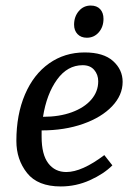

<svg xmlns="http://www.w3.org/2000/svg" viewBox="-20 -665 476 692"><path d="M39 -157Q39 -252 70 -324.5Q101 -397 157 -436.5Q213 -476 285 -476Q353 -476 387.5 -445Q422 -414 422 -370Q422 -322 384 -282Q346 -242 279.5 -218.5Q213 -195 130 -195V-172Q130 -108 154 -76.5Q178 -45 219 -45Q275 -45 356 -106L385 -69Q354 -38 304 -15.5Q254 7 199 7Q116 7 77.5 -41.5Q39 -90 39 -157ZM334 -372Q334 -396 319.5 -413Q305 -430 278 -430Q223 -430 185.5 -378Q148 -326 135 -244Q194 -244 239 -260.5Q284 -277 309 -306Q334 -335 334 -372ZM247 -576Q247 -605 264 -625Q281 -645 307 -645Q329 -645 341 -632Q353 -619 353 -597Q353 -568 336 -548.5Q319 -529 293 -529Q272 -529 259.5 -542Q247 -555 247 -576Z"/></svg>

Font: Caladea
Style: Italic
Weight: 400
Italic angle: -9°
Designer: Carolina Giovagnoli and Andres Torresi
Foundry: Carolina Giovagnoli & Andres Torresi
Version: Version 1.001